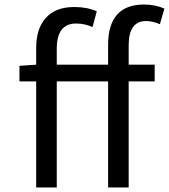

<svg xmlns="http://www.w3.org/2000/svg" viewBox="-20 -829 747 849"><path d="M707 -791 687 -722Q654 -736 626 -736Q549 -736 549 -629V-543H664V-469H549V0H458V-469H231V0H140V-469H66V-538L140 -543V-616Q140 -702 182 -749Q225 -798 308 -798Q366 -798 408 -779L389 -709Q356 -725 316 -725Q231 -725 231 -613V-543H458V-630Q458 -809 617 -809Q666 -809 707 -791Z"/></svg>

Font: Source Han Sans Regular
Style: Regular
Weight: 400
Designer: Ryoko NISHIZUKA  (kana & ideographs); Paul D. Hunt (Latin, Greek & Cyrillic); Wenlong ZHANG  (bopomofo); Sandoll Communi
Foundry: Adobe Systems Incorporated
Version: Version 1.00 January 18, 2024, initial release